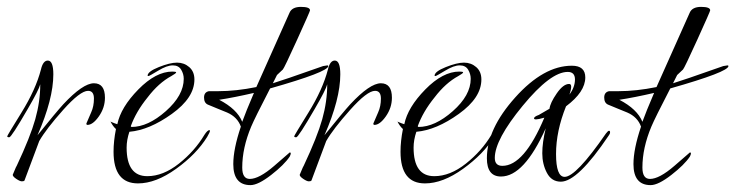

<svg xmlns="http://www.w3.org/2000/svg" viewBox="-20 -514 2137 558"><path d="M285 -230Q285 -201 267.5 -176Q250 -151 234 -151Q231 -151 231 -155Q237 -170 245 -187.5Q253 -205 253 -227.5Q253 -250 236 -250Q213 -250 163.5 -194.5Q114 -139 94 -104L51 11Q49 13 43.5 13Q38 13 27.5 6Q17 -1 17 -6Q19 -10 22.5 -19Q26 -28 29 -33Q68 -116 82.5 -167.5Q97 -219 97 -269Q93 -253 61 -198Q13 -115 7 -115Q1 -115 1 -118Q1 -120 42.5 -187Q84 -254 99 -312Q105 -338 119 -338Q135 -338 135 -298Q135 -226 89 -121Q143 -188 164 -211Q221 -272 253 -272Q285 -272 285 -230Z M589 -136Q590 -136 590 -133Q590 -130 582 -116Q551 -66 492 -23.5Q433 19 381 19Q310 19 310 -73Q310 -104 317 -139Q308 -147 301 -161Q302 -160 306 -158.5Q310 -157 313.5 -155.5Q317 -154 321 -153Q331 -202 382 -254Q433 -306 481 -306Q492 -306 492 -303.5Q492 -301 478 -293Q441 -273 409 -231Q375 -189 360 -147L362 -145Q410 -145 462 -191Q514 -237 514 -285Q514 -299 506.5 -311.5Q499 -324 482 -324Q465 -324 439.5 -308.5Q414 -293 411.5 -293Q409 -293 409 -294Q409 -306 441.5 -319Q474 -332 494.5 -332Q515 -332 530 -319Q545 -306 545 -283Q545 -230 479.5 -183Q414 -136 356 -131Q348 -107 348 -85Q348 -2 408 -2Q454 -2 500 -38.5Q546 -75 574 -122Q583 -136 589 -136Z M934 -322Q934 -305 765 -257Q720 -170 710 -146Q684 -84 684 -27Q684 6 706 6Q733 6 777 -32L822 -71Q825 -71 825 -68Q825 -65 822 -59Q806 -35 768 -5.5Q730 24 708 24Q658 24 658 -37Q658 -81 680 -146Q670 -174 640 -187Q631 -191 613 -198Q595 -205 584 -210Q573 -215 573 -230.5Q573 -246 587 -249H614Q666 -249 725 -261L821 -476Q828 -494 854.5 -494Q881 -494 881 -484Q881 -481 843.5 -398.5Q806 -316 802 -312L785 -296L773 -272Q797 -279 919 -322Q929 -324 931.5 -324Q934 -324 934 -322ZM718 -244Q662 -231 617 -224Q669 -197 684 -160Q694 -188 718 -244Z M1119 -230Q1119 -201 1101.5 -176Q1084 -151 1068 -151Q1065 -151 1065 -155Q1071 -170 1079 -187.5Q1087 -205 1087 -227.5Q1087 -250 1070 -250Q1047 -250 997.5 -194.5Q948 -139 928 -104L885 11Q883 13 877.5 13Q872 13 861.5 6Q851 -1 851 -6Q853 -10 856.5 -19Q860 -28 863 -33Q902 -116 916.5 -167.5Q931 -219 931 -269Q927 -253 895 -198Q847 -115 841 -115Q835 -115 835 -118Q835 -120 876.5 -187Q918 -254 933 -312Q939 -338 953 -338Q969 -338 969 -298Q969 -226 923 -121Q977 -188 998 -211Q1055 -272 1087 -272Q1119 -272 1119 -230Z M1423 -136Q1424 -136 1424 -133Q1424 -130 1416 -116Q1385 -66 1326 -23.5Q1267 19 1215 19Q1144 19 1144 -73Q1144 -104 1151 -139Q1142 -147 1135 -161Q1136 -160 1140 -158.5Q1144 -157 1147.5 -155.5Q1151 -154 1155 -153Q1165 -202 1216 -254Q1267 -306 1315 -306Q1326 -306 1326 -303.5Q1326 -301 1312 -293Q1275 -273 1243 -231Q1209 -189 1194 -147L1196 -145Q1244 -145 1296 -191Q1348 -237 1348 -285Q1348 -299 1340.5 -311.5Q1333 -324 1316 -324Q1299 -324 1273.5 -308.5Q1248 -293 1245.5 -293Q1243 -293 1243 -294Q1243 -306 1275.5 -319Q1308 -332 1328.5 -332Q1349 -332 1364 -319Q1379 -306 1379 -283Q1379 -230 1313.5 -183Q1248 -136 1190 -131Q1182 -107 1182 -85Q1182 -2 1242 -2Q1288 -2 1334 -38.5Q1380 -75 1408 -122Q1417 -136 1423 -136Z M1749 -120Q1659 14 1610 14Q1583 14 1569.5 -11.5Q1556 -37 1556 -68.5Q1556 -100 1566 -141Q1503 -1 1436 -1Q1395 -1 1395 -54Q1395 -139 1477.5 -231Q1560 -323 1642 -323Q1681 -323 1681 -289Q1681 -247 1625 -205Q1596 -133 1596 -66.5Q1596 0 1621 0Q1654 0 1741 -126Q1747 -134 1750 -134Q1753 -134 1753 -129.5Q1753 -125 1749 -120ZM1635 -239Q1651 -261 1651 -283Q1651 -305 1630 -305Q1580 -305 1499 -206.5Q1418 -108 1418 -55Q1418 -32 1440 -32Q1503 -32 1562 -172Q1544 -167 1538 -167Q1532 -167 1532 -170Q1532 -175 1546 -180L1577 -198Q1579 -215 1598 -242.5Q1617 -270 1634 -270Q1640 -270 1640 -262Q1640 -254 1635 -239Z M2097 -322Q2097 -305 1928 -257Q1883 -170 1873 -146Q1847 -84 1847 -27Q1847 6 1869 6Q1896 6 1940 -32L1985 -71Q1988 -71 1988 -68Q1988 -65 1985 -59Q1969 -35 1931 -5.5Q1893 24 1871 24Q1821 24 1821 -37Q1821 -81 1843 -146Q1833 -174 1803 -187Q1794 -191 1776 -198Q1758 -205 1747 -210Q1736 -215 1736 -230.5Q1736 -246 1750 -249H1777Q1829 -249 1888 -261L1984 -476Q1991 -494 2017.5 -494Q2044 -494 2044 -484Q2044 -481 2006.5 -398.5Q1969 -316 1965 -312L1948 -296L1936 -272Q1960 -279 2082 -322Q2092 -324 2094.5 -324Q2097 -324 2097 -322ZM1881 -244Q1825 -231 1780 -224Q1832 -197 1847 -160Q1857 -188 1881 -244Z"/></svg>

Font: Ruthie
Style: Regular
Weight: 400
Designer: Robert E. Leuschke
Foundry: Robert E. Leuschke
Version: Version 1.003